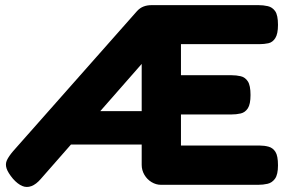

<svg xmlns="http://www.w3.org/2000/svg" viewBox="-20 -711 1128 748"><path d="M607 9Q588 9 570.5 -1.5Q553 -12 542.5 -30Q532 -48 532 -69V-462L139 -14Q121 7 102.5 14Q84 21 66.5 13.5Q49 6 31 -14Q11 -38 5.5 -55Q0 -72 7 -87Q14 -102 31 -122L514 -668Q525 -680 539 -685.5Q553 -691 571 -691H987Q1006 -691 1023.5 -687Q1041 -683 1052 -667.5Q1063 -652 1063 -614Q1063 -579 1052.5 -562.5Q1042 -546 1025.5 -542.5Q1009 -539 991 -539H685V-418H881Q901 -418 918 -414Q935 -410 945.5 -394Q956 -378 956 -341Q956 -305 945.5 -289Q935 -273 918 -269Q901 -265 880 -265H685V-144H992Q1010 -144 1026.5 -139.5Q1043 -135 1053 -119.5Q1063 -104 1063 -67Q1063 -31 1051.5 -15Q1040 1 1022.5 5Q1005 9 986 9ZM234 -148 348 -278H549V-148Z"/></svg>

Font: Fredoka Light SemiBold
Style: Regular
Weight: 600
Version: Version 2.001